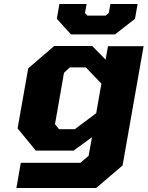

<svg xmlns="http://www.w3.org/2000/svg" viewBox="-20 -753 738 960"><path d="M335 -581 264 -659 277 -733H413L405 -688L417 -675H508L524 -688L532 -733H668L655 -659L555 -581ZM62 187 84 61H382L423 26L440 -67L348 0H159L68 -111L121 -411L251 -523H441L508 -455L520 -522H698L593 74L461 187ZM275 -107H354L461 -187L487 -335L409 -416H329L300 -389L255 -132Z"/></svg>

Font: Tomorrow
Style: Bold Italic
Weight: 700
Italic angle: -10°
Designer: Tony de Marco, Monica Rizzolli
Foundry: Just in Type
Version: Version 2.002